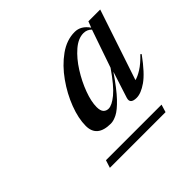

<svg xmlns="http://www.w3.org/2000/svg" viewBox="-115 -852 695 695"><g transform="rotate(-45 232.5 -504.0)"><path d="M307 -421 339.5 -522Q303 -468.5 277 -441.2Q251 -414 232.8 -404.8Q214.5 -395.5 200.5 -395.5Q130 -395.5 130 -454Q130 -492 147.5 -538Q165 -584 195 -626.2Q225 -668.5 263 -695.8Q301 -723 342 -723Q374 -723 395.5 -691.5L404.5 -715H465L374.5 -444Q389 -447.5 409 -460Q429 -472.5 453.5 -498L457 -494.5Q415.5 -437.5 385.2 -416.5Q355 -395.5 332.5 -395.5Q299 -395.5 307 -421ZM206 -474.5Q206 -455.5 213.5 -447.5Q221 -439.5 233 -439.5Q250 -439.5 277 -461.5Q304 -483.5 342.5 -539.5L392.5 -684.5Q380 -697.5 361.5 -697.5Q334.5 -697.5 307 -673.8Q279.5 -650 256.8 -614Q234 -578 220 -540.2Q206 -502.5 206 -474.5ZM84.5 -285 94 -314.5H378.5L369.5 -285Z"/></g></svg>

Font: Newsreader Display
Style: Italic
Weight: 400
Italic angle: -17°
Designer: Hugues Gentile
Foundry: Production Type
Version: Version 1.001